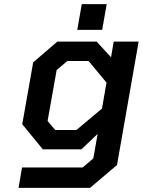

<svg xmlns="http://www.w3.org/2000/svg" viewBox="-20 -725 693 932"><path d="M355 -580 377 -705H498L476 -580ZM70 187 87 88H381L433 44L454 -75L375 0H188L88 -122L141 -422L258 -523H449L519 -447L532 -523H653L548 76L417 187ZM351 -94 475 -198 497 -324 410 -429H307L255 -385L211 -138L248 -94Z"/></svg>

Font: Tomorrow Medium
Style: Italic
Weight: 500
Italic angle: -10°
Designer: Tony de Marco, Monica Rizzolli
Foundry: Just in Type
Version: Version 2.002